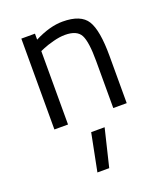

<svg xmlns="http://www.w3.org/2000/svg" viewBox="-144 -609 857 993"><g transform="rotate(-20 284.0 -112.5)"><path d="M162 0H87V-500H162V-467Q246 -510 317 -510Q417 -510 451 -455.5Q485 -401 485 -260V0H411V-259Q411 -364 391 -402.5Q371 -441 305 -441Q276 -441 240 -431.5Q204 -422 183 -413L162 -404ZM220 285 261 78H335L285 285Z"/></g></svg>

Font: TitilliumText22L Rg
Style: Regular
Weight: 400
Designer: Campivisivi
Foundry: Campivisivi
Version: 1.000